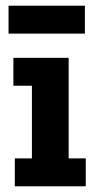

<svg xmlns="http://www.w3.org/2000/svg" viewBox="-20 -654 339 674"><path d="M278 -536H10V-634H278ZM32 -98H92V-353H27V-451H221V-98H281V0H32Z"/></svg>

Font: Zilla Slab Bold
Style: Bold
Weight: 700
Designer: Typotheque.com
Foundry: Typotheque type foundry
Version: Version 1.1; 2017; ttfautohint (v1.6)